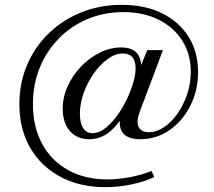

<svg xmlns="http://www.w3.org/2000/svg" viewBox="-20 -634 883 793"><path d="M416 139Q309 139 229 96Q149 53 104.5 -24Q60 -101 60 -204Q60 -291 92 -366Q124 -441 181.5 -496.5Q239 -552 316 -583Q393 -614 483 -614Q578 -614 648.5 -579.5Q719 -545 758.5 -482.5Q798 -420 798 -336Q798 -260 766 -197Q734 -134 680 -96.5Q626 -59 560 -59Q509 -59 488.5 -83.5Q468 -108 478 -157L489 -156Q458 -107 424 -83Q390 -59 349 -59Q298 -59 268.5 -93Q239 -127 239 -185Q239 -233 259.5 -278Q280 -323 314.5 -359Q349 -395 392 -416.5Q435 -438 480 -438Q527 -438 547 -413Q567 -388 563 -335H551L588 -427H653L557 -172Q542 -132 552.5 -110Q563 -88 595 -88Q627 -88 658 -109Q689 -130 714 -166Q739 -202 753.5 -246.5Q768 -291 768 -338Q768 -411 732.5 -466.5Q697 -522 634.5 -553Q572 -584 489 -584Q410 -584 342 -555.5Q274 -527 223 -475Q172 -423 144 -354Q116 -285 116 -204Q116 -110 154 -40Q192 30 261.5 68.5Q331 107 423 107Q469 107 518 97.5Q567 88 606 72L617 97Q578 116 524 127.5Q470 139 416 139ZM362 -84Q390 -84 418 -107Q446 -130 471.5 -167.5Q497 -205 515 -249Q540 -310 540 -352Q540 -413 487 -413Q456 -413 425 -390.5Q394 -368 368 -331.5Q342 -295 326 -251Q310 -207 310 -164Q310 -126 323.5 -105Q337 -84 362 -84Z"/></svg>

Font: Baskervville SC
Style: Regular
Weight: 400
Designer: Alexis Faudot, Rémi Forte, Morgane Pierson, Rafael Ribas, Tanguy Vanlaeys, Rosalie Wagner, Thomas Huot-Marchand
Foundry: ANRT
Version: Version 1.100